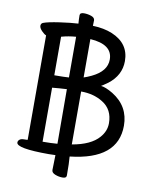

<svg xmlns="http://www.w3.org/2000/svg" viewBox="-97 -849 844 1050"><g transform="rotate(10 325.0 -323.5)"><path d="M189 -414Q235 -414 263 -416V-642Q221 -639 182 -628V-414ZM182 -45Q227 -45 264 -48L263 -351Q223 -349 182 -345ZM342 -430Q361 -436 384 -447Q466 -486 466 -551Q466 -635 342 -643ZM342 -58Q446 -76 490 -127Q522 -163 522 -207Q522 -284 463 -320Q412 -352 342 -352ZM345 114Q345 129 323.5 129Q302 129 282 121Q262 113 262 98L264 15Q249 16 227 16Q47 16 47 -17Q47 -26 55 -33Q63 -40 80 -40Q97 -40 100 -41V-621Q90 -624 75 -639.5Q60 -655 60 -667.5Q60 -680 71 -685Q97 -695 159.5 -704Q222 -713 263 -715Q261 -739 261 -761Q261 -776 283 -776Q305 -776 324.5 -769Q344 -762 344 -747L343 -717Q405 -715 451 -696Q549 -655 549 -557Q549 -478 480 -425Q450 -404 444 -401Q469 -399 511 -374Q605 -316 605 -208Q605 -20 342 9V14Q345 41 345 114Z"/></g></svg>

Font: LXGW WenKai Lite
Style: Bold
Weight: 700
Designer: LXGW / Fontworks Inc.
Foundry: LXGW / Fontworks Inc.
Version: Version 1.330;April 28, 2024